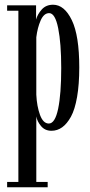

<svg xmlns="http://www.w3.org/2000/svg" viewBox="-20 -546 381 816"><path d="M10.3 250V227.1H58.1V-500.5H10.3V-523.4H133.3V-462.9Q139.2 -484.9 157.2 -505.4Q175.3 -525.9 205.6 -525.9Q253.4 -525.9 285.2 -460.4Q316.9 -395 316.9 -259.3Q316.9 -187.5 307.6 -134Q298.3 -80.6 281.5 -50Q264.6 -19.5 244.1 -4.9Q223.6 9.8 198.7 9.8Q170.9 9.8 154.3 -10.3Q137.7 -30.3 134.3 -51.3V227.1H182.6V250ZM187.5 -21Q213.9 -21 227.1 -83.7Q240.2 -146.5 240.2 -256.8Q240.2 -361.8 227.3 -426Q214.4 -490.2 189 -490.2Q166.5 -490.2 152.8 -459.2Q139.2 -428.2 134.3 -387.7V-143.6Q136.7 -93.8 150.1 -57.4Q163.6 -21 187.5 -21Z"/></svg>

Font: Imbue
Style: Regular
Weight: 400
Designer: Tyler Finck
Foundry: Etcetera Type Company
Version: Version 0.910